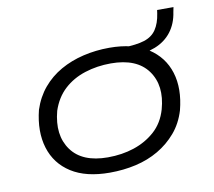

<svg xmlns="http://www.w3.org/2000/svg" viewBox="-72 -706 889 797"><g transform="rotate(-10 372.0 -307.5)"><path d="M329 8Q229 8 167 -31.5Q105 -71 83.5 -141Q62 -211 84 -300Q101 -352 133 -390Q165 -428 209 -453Q253 -478 306 -490.5Q359 -503 416 -503Q516 -503 578 -463Q640 -423 661.5 -354Q683 -285 660 -196Q644 -143 611.5 -105Q579 -67 535.5 -41.5Q492 -16 439.5 -4Q387 8 329 8ZM332 -56Q392 -56 443 -73Q494 -90 532 -124Q570 -158 586 -213Q613 -310 566.5 -374Q520 -438 411 -438Q353 -438 301.5 -421.5Q250 -405 213 -371Q176 -337 158 -283Q132 -184 178 -120Q224 -56 332 -56ZM499 -451 471 -477 473 -494Q529 -495 562.5 -505.5Q596 -516 613.5 -542Q631 -568 637 -609L639 -623H708L704 -603Q697 -555 671 -521Q645 -487 602 -470Q559 -453 499 -451Z"/></g></svg>

Font: Nunito Sans 7pt Expanded Light
Style: Italic
Weight: 300
Width: 7
Italic angle: -9°
Designer: Vernon Adams
Foundry: Vernon Adams
Version: Version 3.101;gftools[0.9.27]